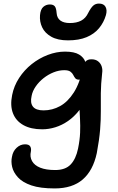

<svg xmlns="http://www.w3.org/2000/svg" viewBox="-20 -797 663 1075"><path d="M286 258Q205 258 155.5 241Q106 224 80.5 196Q55 168 48 137.5Q41 107 47 81Q52 50 73 30.5Q94 11 120 11Q142 11 149 22.5Q156 34 153 51Q146 81 159.5 105Q173 129 205.5 142Q238 155 289 155Q346 155 375.5 124Q405 93 417 35Q427 -14 428.5 -54Q430 -94 428 -130.5Q426 -167 424.5 -203.5Q423 -240 427 -282L473 -270Q453 -217 424 -180Q395 -143 361 -119.5Q327 -96 290 -84.5Q253 -73 216 -73Q153 -73 111 -96.5Q69 -120 52.5 -163Q36 -206 48 -265Q58 -316 87 -360.5Q116 -405 157.5 -438Q199 -471 247.5 -489.5Q296 -508 344 -508Q396 -508 423 -491.5Q450 -475 458 -449.5Q466 -424 460 -396Q457 -379 445 -365Q433 -351 422 -351Q408 -351 401.5 -359Q395 -367 390 -377.5Q385 -388 374 -396Q363 -404 340 -404Q310 -404 280 -392Q250 -380 224 -359.5Q198 -339 180 -313Q162 -287 157 -260Q148 -221 164.5 -200Q181 -179 224 -179Q273 -179 316.5 -203Q360 -227 393.5 -279.5Q427 -332 444 -416Q449 -441 459.5 -453Q470 -465 492 -465Q515 -465 529.5 -453.5Q544 -442 549.5 -424.5Q555 -407 552 -388Q545 -326 544.5 -275Q544 -224 544.5 -175.5Q545 -127 540.5 -71Q536 -15 522 60Q501 158 443 208Q385 258 286 258ZM361 -571Q303 -571 267 -591.5Q231 -612 216 -644Q201 -676 204 -712Q207 -745 222.5 -758.5Q238 -772 259 -772Q278 -772 286.5 -762Q295 -752 297 -724Q299 -696 318 -682Q337 -668 371 -668Q409 -668 434.5 -681.5Q460 -695 474 -725Q489 -754 502 -765.5Q515 -777 534 -777Q561 -777 571 -758.5Q581 -740 573 -712Q561 -671 534.5 -639Q508 -607 465 -589Q422 -571 361 -571Z"/></svg>

Font: Shantell Sans Medium
Style: Italic
Weight: 500
Italic angle: -11°
Designer: Stephen Nixon, Anya Danilova, Shantell Martin
Foundry: Arrow Type
Version: Version 1.011;[c5ecc13dd]